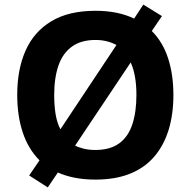

<svg xmlns="http://www.w3.org/2000/svg" viewBox="-20 -772 831 836"><path d="M735 -358Q735 -275 714.5 -207.5Q694 -140 652.5 -91Q611 -42 547 -16Q483 10 395 10Q347 10 306 2Q265 -6 232 -21L188 44L107 -8L152 -74Q103 -123 79 -195.5Q55 -268 55 -359Q55 -470 91.5 -552Q128 -634 203.5 -679.5Q279 -725 396 -725Q445 -725 487 -716.5Q529 -708 564 -691L604 -752L685 -702L641 -637Q689 -589 712 -518Q735 -447 735 -358ZM574 -358Q574 -446 549 -500L307 -138Q325 -129 347 -124Q369 -119 395 -119Q459 -119 498.5 -147.5Q538 -176 556 -230Q574 -284 574 -358ZM216 -358Q216 -313 222 -275.5Q228 -238 243 -209L487 -576Q469 -586 446 -592Q423 -598 396 -598Q333 -598 293 -569Q253 -540 234.5 -486.5Q216 -433 216 -358Z"/></svg>

Font: Noto Sans Lao Looped
Style: Bold
Weight: 700
Designer: Mark Frömberg, Ben Mitchell
Foundry: The Fontpad Ltd
Version: Version 1.001